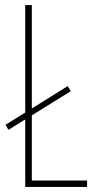

<svg xmlns="http://www.w3.org/2000/svg" viewBox="-20 -734 383 754"><path d="M79 0H322V-25H105V-281L258 -376L246 -396L105 -308V-714H79V-292L2 -244L13 -224L79 -265Z"/></svg>

Font: Noto Sans Kannada ExtraCondensed Thin
Style: Regular
Weight: 100
Width: 2
Designer: Jelle Bosma - Monotype Design Team
Foundry: Monotype Imaging Inc.
Version: Version 2.005